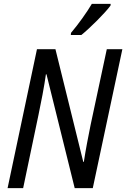

<svg xmlns="http://www.w3.org/2000/svg" viewBox="-20 -967 649 987"><path d="M344 -787H398C441 -821 521 -901 548 -938L549 -947H452C426 -903 384 -844 345 -798ZM19 0H99L178 -377C190 -433 208 -526 216 -585H219L364 0H457L609 -714H529L446 -326C435 -272 420 -195 411 -135H408L265 -714H170Z"/></svg>

Font: Noto Sans Display SemiCondensed
Style: Italic
Weight: 400
Width: 4
Italic angle: -12°
Designer: Monotype Design Team
Foundry: Monotype Imaging Inc.
Version: Version 1.900